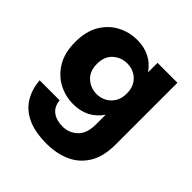

<svg xmlns="http://www.w3.org/2000/svg" viewBox="-190 -610 989 989"><g transform="rotate(45 305.0 -115.5)"><path d="M42 33H188Q192 76 220.5 97Q249 118 293 118Q341 118 374.5 86Q408 54 408 -10V-82Q353 -2 251 -2Q194 -2 144 -28.5Q94 -55 63 -107Q32 -159 32 -236Q32 -314 63 -366Q94 -418 144 -444Q194 -470 251 -470Q353 -470 408 -391V-460H553V-10Q553 79 518.5 134Q484 189 426.5 214Q369 239 299 239Q213 239 158 213Q103 187 75 140.5Q47 94 42 33ZM191 -236Q191 -182 223.5 -153Q256 -124 301 -124Q327 -124 351.5 -136.5Q376 -149 392 -174Q408 -199 408 -236Q408 -274 392 -299Q376 -324 351.5 -336Q327 -348 301 -348Q256 -348 223.5 -319Q191 -290 191 -236Z"/></g></svg>

Font: Jost*
Style: Bold
Weight: 700
Version: Version 3.7